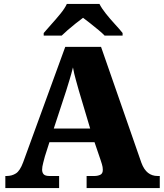

<svg xmlns="http://www.w3.org/2000/svg" viewBox="-20 -951 828 971"><path d="M7 0V-61H14Q40 -61 60.5 -74Q81 -87 97 -130L310 -714H491L695 -128Q708 -93 728.5 -77Q749 -61 777 -61H788V0H418V-61H458Q474 -61 487 -67Q500 -73 500 -92Q500 -106 495.5 -120.5Q491 -135 489 -141L458 -232H230L207 -160Q204 -148 198.5 -127.5Q193 -107 193 -93Q193 -78 201 -69.5Q209 -61 230 -61H279V0ZM252 -301H436L379 -492Q372 -518 363.5 -547.5Q355 -577 349 -610Q341 -578 332 -548.5Q323 -519 315 -493ZM201 -784Q217 -803 240.5 -829Q264 -855 286 -882Q308 -909 318 -931H483Q494 -909 515.5 -882Q537 -855 561 -829Q585 -803 600 -784V-771H509Q499 -782 478.5 -799Q458 -816 436.5 -833Q415 -850 400 -861Q385 -850 363.5 -833Q342 -816 322.5 -799Q303 -782 292 -771H201Z"/></svg>

Font: Noto Serif Black
Style: Regular
Weight: 900
Designer: Monotype Design Team
Foundry: Monotype Imaging Inc.
Version: Version 2.014; ttfautohint (v1.8.4.7-5d5b)